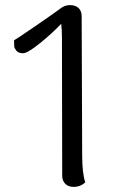

<svg xmlns="http://www.w3.org/2000/svg" viewBox="-20 -719 467 750"><path d="M313 -7Q295 11 267 11Q247 11 235 -1Q223 -13 223 -33L222 -574Q222 -602 219 -626Q181 -586 134 -548.5Q87 -511 70 -511Q52 -511 44 -521Q36 -531 35.5 -538Q35 -545 35 -562Q41 -564 116 -615.5Q191 -667 222 -690Q236 -699 254 -699Q275 -699 287 -687.5Q299 -676 299 -655L301 -114Q301 -42 313 -7Z"/></svg>

Font: Arima Madurai
Style: Regular
Weight: 400
Designer: Joana Correia and Natanael Gama
Foundry: NDISCOVER
Version: Version 1.019